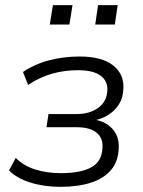

<svg xmlns="http://www.w3.org/2000/svg" viewBox="-20 -716 554 744"><path d="M214 8Q150 8 96.5 -9Q43 -26 15 -56L41 -104Q72 -73 117.5 -59Q163 -45 216 -45Q292 -45 333.5 -67.5Q375 -90 377 -143Q380 -181 354 -202Q328 -223 277 -223H160L168 -274H277Q327 -274 360.5 -298Q394 -322 396 -366Q398 -402 369.5 -423Q341 -444 281 -444Q230 -444 182 -430.5Q134 -417 89 -387L69 -437Q115 -468 171 -482.5Q227 -497 288 -497Q375 -497 418.5 -462.5Q462 -428 458 -371Q457 -337 440.5 -311Q424 -285 396 -268.5Q368 -252 332 -247L334 -254Q386 -249 414.5 -218Q443 -187 440 -140Q438 -90 410 -57Q382 -24 332 -8Q282 8 214 8ZM349 -621 360 -696H436L425 -621ZM173 -621 185 -696H261L249 -621Z"/></svg>

Font: Nunito Sans 10pt Light
Style: Italic
Weight: 300
Italic angle: -9°
Designer: Vernon Adams
Foundry: Vernon Adams
Version: Version 3.101;gftools[0.9.27]